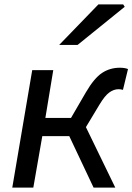

<svg xmlns="http://www.w3.org/2000/svg" viewBox="-20 -856 604 876"><path d="M127 -536H223L187 -318H304L372 -435Q410 -500 446 -523.5Q482 -547 527 -547Q549 -547 564 -541L541 -446Q531 -449 521 -449Q499 -449 478.5 -434Q458 -419 434 -379L372 -276L506 0H407L296 -235H173L132 0H36ZM429 -836H542L549 -825L334 -651H250Z"/></svg>

Font: Nebula Sans Medium
Style: Regular
Weight: 500
Italic angle: -9°
Designer: Paul D. Hunt for Adobe (as Source Sans)
Foundry: Nebula Entertainment & Broadcasting LLC
Version: Version 1.010